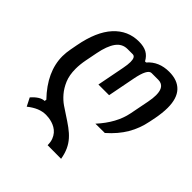

<svg xmlns="http://www.w3.org/2000/svg" viewBox="-191 -646 993 993"><g transform="rotate(45 305.5 -149.0)"><path d="M308.1 207.5Q308.1 184.6 301.8 167.7Q295.4 150.9 285.2 139.2Q274.9 127.4 262.2 120.1Q249.5 112.8 236.6 108.9Q223.6 105 211.7 103.5Q199.7 102.1 191.4 102.1Q166 102.1 141.6 112.1Q117.2 122.1 90.8 143.1L67.9 98.1Q104 57.1 135.3 56.6L137.2 45.9Q36.6 -58.6 36.6 -172.4Q36.6 -186 38.1 -199.2Q39.6 -212.4 42 -225.6L49.3 -264.6Q71.8 -384.8 127.2 -445.3Q182.6 -505.9 263.2 -505.9Q298.8 -505.9 321.3 -493.7Q343.8 -481.4 357.9 -455.1H365.7Q409.7 -505.9 484.4 -505.9Q545.9 -505.9 578.4 -471.4Q610.8 -437 610.8 -368.2Q610.8 -349.6 608.4 -328.1Q606 -306.6 602.1 -286.1L595.2 -252Q583.5 -192.4 554 -142.1Q524.4 -91.8 472.7 -46.4L404.3 -45.9Q478.5 -127.4 495.1 -212.4L516.1 -319.3Q522 -349.1 522 -372.1Q522 -436.5 473.1 -436.5H424.3Q396 -436.5 379.4 -351.1L350.1 -200.2H272L301.3 -351.1Q307.1 -380.4 307.1 -399.9Q307.1 -436.5 286.1 -436.5H249Q210 -436.5 186.5 -403.8Q163.1 -371.1 150.9 -308.6L137.7 -241.2Q134.3 -223.6 132.6 -206.8Q130.9 -189.9 130.9 -174.3Q130.9 -127.9 145 -94.5Q159.2 -61 179.7 -37.1Q200.2 -13.2 222.9 2.4Q245.6 18.1 262.7 28.8Q293.9 48.8 318.4 66.7Q342.8 84.5 360.6 104.5Q378.4 124.5 389.9 149.4Q401.4 174.3 407.2 208Z"/></g></svg>

Font: Hack
Style: Italic
Weight: 400
Italic angle: -11°
Monospace: yes
Designer: Christopher Simpkins
Foundry: Christopher Simpkins
Version: Version 2.019; ttfautohint (v1.4.1) -l 4 -r 80 -G 350 -x 0 -